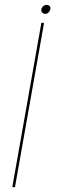

<svg xmlns="http://www.w3.org/2000/svg" viewBox="-20 -769 240 789"><path d="M30.5 0H41.5L161 -675H150ZM166 -712Q173.5 -712 179.5 -717.8Q185.5 -723.5 187 -731Q188.5 -738.5 184 -743.8Q179.5 -749 172 -749Q164 -749 157.8 -743.8Q151.5 -738.5 150 -731Q148.5 -723 153.5 -717.5Q158.5 -712 166 -712Z"/></svg>

Font: Anybody UltraCondensed Thin Thin
Style: Italic
Weight: 250
Italic angle: -10°
Version: Version 1.111